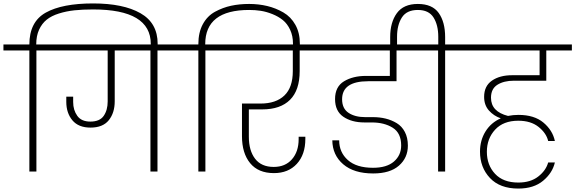

<svg xmlns="http://www.w3.org/2000/svg" viewBox="-52 -999 3350 1118"><path d="M160 -705V0H119V-705H-32V-740H119Q119 -872 214.5 -925.5Q310 -979 490 -979Q666 -979 766 -922Q866 -865 866 -744V-728H826V-743Q826 -944 490 -944Q429 -944 382 -939Q335 -934 291.5 -920.5Q248 -907 220 -884.5Q192 -862 175.5 -826Q159 -790 159 -741V-740H311V-705Z M824 0V-705H616V-409Q616 -342 581.5 -299Q547 -256 475 -256Q405 -256 369.5 -298.5Q334 -341 334 -406V-436H374V-405Q374 -358 398 -324.5Q422 -291 474 -291Q529 -291 552 -324.5Q575 -358 575 -408V-705H247V-740H1016V-705H865V0Z M1144 -705V0H1103V-705H952V-740H1103V-742Q1103 -810 1129 -858Q1155 -906 1200 -930.5Q1245 -955 1293.5 -965.5Q1342 -976 1399 -976Q1454 -976 1504 -964Q1554 -952 1598 -926.5Q1642 -901 1668 -854.5Q1694 -808 1694 -745V-728H1654V-745Q1654 -790 1637.5 -825.5Q1621 -861 1595 -882Q1569 -903 1534 -917Q1499 -931 1466.5 -936Q1434 -941 1399 -941Q1143 -941 1143 -742V-740H1295V-705Z M1231 -705V-740H1833V-705H1693V-585Q1693 -474 1637 -418Q1581 -362 1475 -362H1397V-203Q1397 -122 1433.5 -74.5Q1470 -27 1542 -27Q1609 -27 1648 -71.5Q1687 -116 1687 -189V-203H1726V-190Q1726 -99 1676.5 -45Q1627 9 1543 9Q1452 9 1404.5 -49Q1357 -107 1357 -206V-396H1465Q1555 -396 1604 -443Q1653 -490 1653 -585V-705Z M1769 -705V-740H2412V-705H2257V-526H2092Q1940 -526 1940 -421Q1940 -367 1977.5 -342Q2015 -317 2074 -317H2119Q2159 -317 2193.5 -308.5Q2228 -300 2258 -282Q2288 -264 2305.5 -230.5Q2323 -197 2323 -151Q2323 -80 2271 -34.5Q2219 11 2121 11Q2009 11 1946.5 -42.5Q1884 -96 1883 -182H1923Q1923 -112 1973.5 -67Q2024 -22 2120 -22Q2200 -22 2242 -58.5Q2284 -95 2284 -152Q2284 -224 2235 -255Q2186 -286 2113 -286H2070Q1996 -286 1947.5 -319Q1899 -352 1899 -422Q1899 -494 1951 -525.5Q2003 -557 2079 -557H2218V-705Z M2220 -729V-783Q2220 -869 2259 -922.5Q2298 -976 2381 -976Q2465 -976 2502.5 -923.5Q2540 -871 2540 -783V-740H2691V-705H2540V0H2499V-705H2348V-740H2500V-785Q2500 -853 2472.5 -897Q2445 -941 2381 -941Q2316 -941 2288 -897Q2260 -853 2260 -785V-729Z M3179 -53Q3165 8 3110.5 53.5Q3056 99 2966 99Q2859 99 2801 37.5Q2743 -24 2743 -116Q2743 -182 2775 -233.5Q2807 -285 2864 -310Q2823 -324 2795 -355.5Q2767 -387 2767 -435Q2767 -498 2812.5 -529.5Q2858 -561 2930 -561H3090V-705H2627V-740H3278V-705H3129V-529H2940Q2882 -529 2844.5 -505.5Q2807 -482 2807 -430Q2807 -349 2906 -324Q2935 -330 2967 -330Q3059 -330 3112.5 -285Q3166 -240 3179 -178H3140Q3129 -224 3084 -260Q3039 -296 2966 -296Q2879 -296 2831 -244Q2783 -192 2783 -115Q2783 -38 2830.5 13Q2878 64 2966 64Q3037 64 3082 29Q3127 -6 3140 -53Z"/></svg>

Font: Poppins ExtraLight
Style: Regular
Weight: 275
Designer: Ninad Kale (Devanagari), Jonny Pinhorn (Latin)
Foundry: Indian Type Foundry
Version: Version 3.200;PS 1.000;hotconv 16.6.54;makeotf.lib2.5.65590